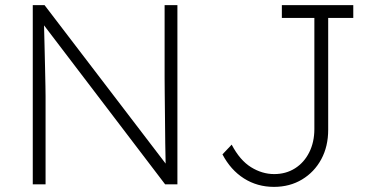

<svg xmlns="http://www.w3.org/2000/svg" viewBox="-20 -720 1444 750"><path d="M108 0V-700H154L627 -81Q626 -113 625.5 -160.5Q625 -208 624.5 -258.5Q624 -309 623.5 -351.5Q623 -394 623 -417V-700H673V0H625L152 -621Q153 -586 154 -542Q155 -498 156 -456Q157 -414 157.5 -383.5Q158 -353 158 -344V0ZM1050 10Q985 10 933 -23Q881 -56 849 -117L885 -155Q917 -94 960.5 -67Q1004 -40 1051 -40Q1097 -40 1132.5 -62.5Q1168 -85 1188 -125Q1208 -165 1208 -216V-650H1081V-700H1360V-650H1262V-213Q1262 -148 1235 -98Q1208 -48 1160 -19Q1112 10 1050 10Z"/></svg>

Font: Lexend ExtraLight
Style: Regular
Weight: 200
Designer: Bonnie Shaver-Troup, Thomas Jockin
Foundry: Lexend
Version: Version 1.007; ttfautohint (v1.8.3)